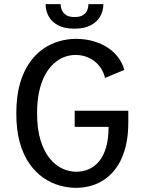

<svg xmlns="http://www.w3.org/2000/svg" viewBox="-20 -893 690 924"><path d="M345.5 11Q306.5 11 266 -0.5Q225.5 -12 188.5 -37.5Q151.5 -63 122 -104.8Q92.5 -146.5 75.5 -206.5Q58.5 -266.5 58.5 -348Q58.5 -428 75.2 -487.8Q92 -547.5 120.8 -589.2Q149.5 -631 186.2 -656.8Q223 -682.5 263.8 -694.2Q304.5 -706 344.5 -706Q391 -706 430.2 -694.5Q469.5 -683 499.8 -662.8Q530 -642.5 550 -615.2Q570 -588 578 -556.5L485.5 -518Q480.5 -539.5 469 -559.2Q457.5 -579 439.5 -594.5Q421.5 -610 397.2 -619.2Q373 -628.5 342.5 -628.5Q315.5 -628.5 289 -618.5Q262.5 -608.5 239 -587.2Q215.5 -566 197.2 -533Q179 -500 168.8 -454Q158.5 -408 158.5 -348Q158.5 -272 175 -218.5Q191.5 -165 218.8 -131.2Q246 -97.5 279.5 -82Q313 -66.5 346.5 -66.5Q379.5 -66.5 408 -79Q436.5 -91.5 457.8 -117.8Q479 -144 490.8 -184.8Q502.5 -225.5 502.5 -282.5H339.5V-360H597.5V-305.5Q597.5 -237 584 -184.8Q570.5 -132.5 546.5 -95.5Q522.5 -58.5 490.5 -34.8Q458.5 -11 421.8 0Q385 11 345.5 11ZM338 -755Q289.5 -755 259 -771.5Q228.5 -788 214 -815Q199.5 -842 199.5 -873H272Q272 -857.5 278.2 -843.2Q284.5 -829 299 -820Q313.5 -811 339 -811Q364.5 -811 379 -820Q393.5 -829 399.5 -843.2Q405.5 -857.5 405.5 -873H477.5Q477.5 -842 462.8 -815Q448 -788 417 -771.5Q386 -755 338 -755Z"/></svg>

Font: Trispace Thin
Style: Regular
Weight: 400
Version: Version 1.210